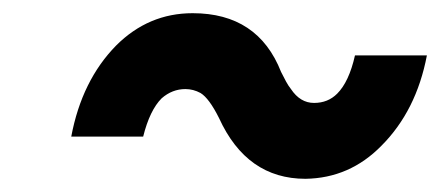

<svg xmlns="http://www.w3.org/2000/svg" viewBox="-20 -462 667 291"><path d="M272 -442Q205 -442 156 -393Q104 -340 88 -255H197Q207 -295 225 -313Q241 -327 261 -327Q273 -327 284 -321Q297 -313 312 -283Q354 -191 443 -191Q510 -192 558 -241Q611 -294 627 -378H518Q509 -338 491 -320Q477 -306 456 -306Q435 -306 421 -327Q417 -332 413.5 -338.5Q410 -345 406 -353Q371 -442 272 -442Z"/></svg>

Font: Unageo
Style: SemiBold-Italic
Weight: 600
Designer: Richard Sepsi
Foundry: Richard Sepsi
Version: Version 2.000